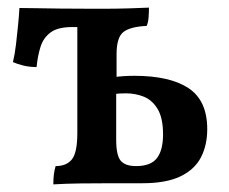

<svg xmlns="http://www.w3.org/2000/svg" viewBox="-20 -481 602 504"><path d="M120 3Q120 -13 121.5 -24Q123 -35 126 -45Q155 -45 169 -63Q183 -81 183 -132V-458H246Q283 -458 317 -459Q351 -460 371 -461Q371 -448 370 -435Q369 -422 365 -413Q322 -411 304 -397Q286 -383 286 -339V-260L285 -247V-114Q285 -73 297 -59Q309 -45 337 -45Q376 -45 392 -66Q408 -87 408 -128Q408 -171 394 -194.5Q380 -218 358 -227Q336 -236 310 -236Q301 -236 293 -235.5Q285 -235 275 -233V-278Q289 -280 303 -281Q317 -282 333 -282Q426 -282 475 -249.5Q524 -217 524 -142Q524 -100 507.5 -68Q491 -36 453.5 -18Q416 0 354 0Q315 0 273 0Q231 0 191.5 0.5Q152 1 120 3ZM76 -305Q57 -305 41 -309Q25 -313 14 -318Q19 -339 22 -364.5Q25 -390 27.5 -415.5Q30 -441 31 -460Q47 -460 73 -459.5Q99 -459 138 -458.5Q177 -458 230 -458V-410H170Q132 -410 113 -396Q94 -382 86.5 -358.5Q79 -335 76 -305Z"/></svg>

Font: Vollkorn Medium
Style: Regular
Weight: 500
Designer: Friedrich Althausen
Foundry: Friedrich Althausen
Version: Version 5.000